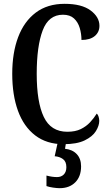

<svg xmlns="http://www.w3.org/2000/svg" viewBox="-20 -744 571 1004"><path d="M312 10Q224 10 164 -36Q104 -82 74 -164.5Q44 -247 44 -358Q44 -468 75 -550Q106 -632 167 -678Q228 -724 318 -724Q407 -724 453.5 -689.5Q500 -655 500 -609Q500 -576 475.5 -555.5Q451 -535 406 -535Q406 -567 397 -597.5Q388 -628 367 -647.5Q346 -667 309 -667Q234 -667 203 -584.5Q172 -502 172 -358Q172 -210 209 -132.5Q246 -55 332 -55Q374 -55 402.5 -69Q431 -83 451 -104.5Q471 -126 486 -150Q492 -145 495.5 -134Q499 -123 499 -112Q499 -87 481.5 -58.5Q464 -30 423 -10Q382 10 312 10ZM292 240Q278 240 257.5 237Q237 234 223 229V174Q253 182 278 182Q300 182 313.5 168.5Q327 155 327 130Q327 101 309.5 88Q292 75 266 73L284 -9H327L320 34Q359 38 381.5 62Q404 86 404 126Q404 179 373.5 209.5Q343 240 292 240Z"/></svg>

Font: Noto Serif Ethiopic ExtraCondensed SemiBold
Style: Regular
Weight: 600
Width: 2
Designer: Monotype Design Team
Foundry: Monotype Imaging Inc.
Version: Version 2.102; ttfautohint (v1.8.4.7-5d5b)